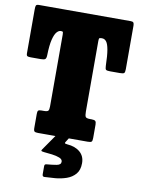

<svg xmlns="http://www.w3.org/2000/svg" viewBox="-105 -820 836 1141"><g transform="rotate(10 312.5 -249.5)"><path d="M135 -25.5V-110Q135 -125 139.2 -130Q143.5 -135 158 -135H174Q194 -135 199.5 -141.2Q205 -147.5 205 -167.5V-601Q205 -610 203.8 -615Q202.5 -620 193 -620H190Q178 -620 166 -606.5Q154 -593 145.5 -559.2Q137 -525.5 135.5 -463.5Q135 -445.5 128.2 -440.2Q121.5 -435 102 -435H41.5Q27 -435 21 -438Q15 -441 15 -455.5V-721Q15 -737 18 -743.5Q21 -750 37 -750H590Q602 -750 606 -744.5Q610 -739 610 -726V-463.5Q610 -444.5 604.5 -439.8Q599 -435 579 -435H520Q500.5 -435 495.2 -439.5Q490 -444 489.5 -462.5Q488 -525 482 -559Q476 -593 465.5 -606.5Q455 -620 440 -620H434Q423 -620 421.5 -614.8Q420 -609.5 420 -598.5V-175Q420 -151.5 424.8 -143.2Q429.5 -135 453 -135H461.5Q479 -135 484.5 -129.2Q490 -123.5 490 -107.5V-27.5Q490 -9.5 484.8 -4.8Q479.5 0 462 0H162Q146.5 0 140.8 -4.2Q135 -8.5 135 -25.5ZM232 236.5V188Q232 179.5 236 177.2Q240 175 247.5 174.5Q278 172 304 167.5Q330 163 330 144.5Q330 129.5 311.2 122Q292.5 114.5 266 111.2Q239.5 108 217 106Q202.5 104.5 200.5 101.2Q198.5 98 203.5 91.5L284 -24.5Q287.5 -29.5 297 -29.5H346Q357.5 -29.5 360.8 -27.5Q364 -25.5 360 -19.5L335.5 19.5Q329 28 330.2 31.8Q331.5 35.5 345 36.5Q393.5 40 422.2 64.8Q451 89.5 451 131.5Q451 173.5 430.2 197.5Q409.5 221.5 377 232.8Q344.5 244 309.2 247Q274 250 244.5 251Q232 251.5 232 236.5Z"/></g></svg>

Font: Besley* Condensed Fatface
Style: Regular
Weight: 900
Width: 3
Designer: Owen Earl
Foundry: indestructible type*
Version: Version 3.000; ttfautohint (v1.8.3)